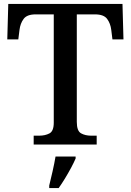

<svg xmlns="http://www.w3.org/2000/svg" viewBox="-20 -734 664 975"><path d="M151 0V-45H179Q209 -45 231 -56.5Q253 -68 253 -111V-661H161Q117 -661 100 -638Q83 -615 79 -582L73 -534H17L22 -714H602L607 -534H551L545 -582Q541 -615 524 -638Q507 -661 462 -661H370V-115Q370 -69 391.5 -57Q413 -45 443 -45H471V0ZM230 208Q238 176 247 136Q256 96 262 61H364V71Q355 92 340.5 119Q326 146 309.5 173Q293 200 278 221H230Z"/></svg>

Font: Noto Serif NP Hmong Medium
Style: Regular
Weight: 500
Designer: Dalton Maag Ltd
Foundry: Dalton Maag Ltd
Version: Version 1.001; ttfautohint (v1.8.4.7-5d5b)